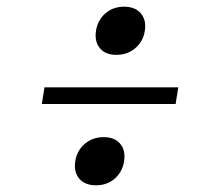

<svg xmlns="http://www.w3.org/2000/svg" viewBox="-20 -620 640 574"><path d="M328 -456Q295 -456 278.5 -476Q262 -496 267 -528Q272 -560 295 -580Q318 -600 351 -600Q384 -600 401 -580Q418 -560 413 -528Q408 -496 384.5 -476Q361 -456 328 -456ZM105 -309 113 -359H513L505 -309ZM267 -66Q234 -66 217 -86Q200 -106 205 -138Q210 -170 233.5 -190Q257 -210 290 -210Q323 -210 339.5 -190Q356 -170 351 -138Q346 -106 323 -86Q300 -66 267 -66Z"/></svg>

Font: JetBrains Mono NL Thin
Style: Italic
Weight: 100
Italic angle: -9°
Monospace: yes
Designer: Philipp Nurullin, Konstantin Bulenkov
Foundry: JetBrains
Version: Version 2.305; ttfautohint (v1.8.4.7-5d5b)